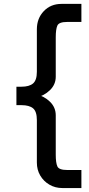

<svg xmlns="http://www.w3.org/2000/svg" viewBox="-20 -808 458 986"><path d="M64.3 -268V-362.7H90Q130.3 -362.7 149.8 -379.5Q169.3 -396.3 169.3 -439.3V-657.3Q169.3 -713.3 204.8 -750.7Q240.3 -788 295.7 -788H398V-695.3H325Q283 -695.3 274.7 -676.8Q266.3 -658.3 266.3 -616V-414Q266.3 -374 236.5 -345Q206.7 -316 162.3 -305.3V-325.3Q206.7 -314.7 236.5 -285.7Q266.3 -256.7 266.3 -215.7V-13.7Q266.3 28.3 274.7 46.7Q283 65 325 65H398V157.7H300.3Q263.3 157.7 233.7 140.3Q204 123 186.7 93.5Q169.3 64 169.3 27V-191.3Q169.3 -235.3 149.8 -251.7Q130.3 -268 90 -268Z"/></svg>

Font: Asta Sans Light
Style: Regular
Weight: 300
Designer: 42dot
Version: Version 1.000